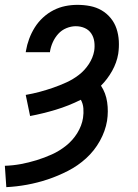

<svg xmlns="http://www.w3.org/2000/svg" viewBox="-49 -548 569 791"><path d="M-23 223 -29 135Q4 134 36.5 128Q69 122 101.5 112Q134 102 165 88Q196 74 223.5 52Q251 30 269.5 0Q288 -30 293 -62Q296 -82 294.5 -101.5Q293 -121 284 -137Q234 -112 181 -96Q128 -80 75 -70L57 -157Q86 -162 114 -169.5Q142 -177 169.5 -186.5Q197 -196 224.5 -208.5Q252 -221 276 -239.5Q300 -258 317 -284Q334 -310 339 -338Q342 -357 339.5 -376Q337 -395 327 -410Q317 -425 300 -432.5Q283 -440 263 -440Q244 -440 224.5 -432Q205 -424 191 -408.5Q177 -393 168.5 -374Q160 -355 157 -336V-333H57L58 -339Q62 -363 71 -387.5Q80 -412 94 -434.5Q108 -457 128 -475.5Q148 -494 171.5 -506Q195 -518 220 -523Q245 -528 270 -528Q297 -528 322.5 -523Q348 -518 369.5 -505.5Q391 -493 407 -473.5Q423 -454 431 -430Q439 -406 440.5 -379.5Q442 -353 438 -326Q432 -290 413 -256Q394 -222 367 -195Q387 -165 392.5 -127Q398 -89 392 -50Q385 -8 362.5 32.5Q340 73 306 104Q272 135 231 156Q190 177 148 191Q106 205 62.5 213Q19 221 -23 223Z"/></svg>

Font: Iosevka Term Curly SmBd Obl
Style: Regular
Weight: 600
Italic angle: -9°
Designer: Belleve Invis
Foundry: Belleve Invis
Version: Version 32.3.0